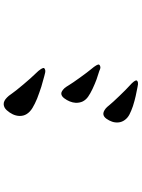

<svg xmlns="http://www.w3.org/2000/svg" viewBox="116 -858 768 1040"><g transform="rotate(90 500.0 -338.0)"><path d="M529 -403Q537 -387 537 -365Q536 -348 529.5 -332Q523 -316 512 -301.5Q501 -287 488 -286Q475 -285 457 -304Q451 -311 440.5 -328.5Q430 -346 400.5 -387Q371 -428 355.5 -446.5Q340 -465 334 -475.5Q328 -486 330 -490.5Q332 -495 340 -497Q348 -500 364 -492L410 -477Q432 -469 462 -455Q487 -443 503.5 -431.5Q520 -420 529 -403ZM643 -597Q645 -578 639 -561Q634 -546 623.5 -531Q613 -516 599.5 -514Q586 -512 567 -527Q560 -533 548 -548Q536 -563 499.5 -601Q463 -639 445.5 -654.5Q428 -670 421 -680Q414 -690 416 -694.5Q418 -699 426 -701Q434 -703 451 -699L500 -689Q523 -684 555 -674Q581 -665 599.5 -655.5Q618 -646 629.5 -630.5Q641 -615 643 -597ZM608 -58Q607 -40 599 -23Q591 -6 577 9.5Q563 25 545 26Q527 27 508 8Q500 1 487.5 -17.5Q475 -36 437.5 -80.5Q400 -125 380.5 -144.5Q361 -164 353.5 -176.5Q346 -189 349 -193Q352 -197 360 -199Q370 -201 392 -194L449 -178Q480 -168 514 -155Q543 -143 564.5 -130Q586 -117 597.5 -99Q609 -81 608 -58Z"/></g></svg>

Font: ChillKai
Style: Regular
Weight: 400
Designer: ChillType
Foundry: 寒蝉字型
Version: Version 2.000